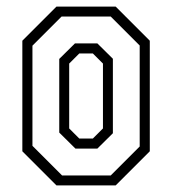

<svg xmlns="http://www.w3.org/2000/svg" viewBox="-20 -560 520 580"><path d="M150.5 0 47.5 -103V-437L150.5 -540H329.5L432.5 -437V-103L329.5 0ZM167.5 -30H314.5L402 -117.5V-422.5L314.5 -510H166L78 -422V-119.5ZM208 -111 159 -159.5V-382L206.5 -429H274L321 -382.5V-157.5L274 -111ZM219.5 -141.5H260.5L291 -172V-368L260.5 -398.5H219.5L189 -368V-172Z"/></svg>

Font: Tourney Condensed Light
Style: Regular
Weight: 300
Width: 3
Designer: Tyler Finck
Foundry: Etcetera Type Co
Version: Version 1.010; ttfautohint (v1.8.3)